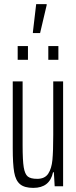

<svg xmlns="http://www.w3.org/2000/svg" viewBox="-20 -906 372 934"><path d="M42 -185V-510H90V-199Q90 -125 95.5 -92Q101 -59 115 -47.5Q129 -36 161 -36Q198 -36 214.5 -61Q231 -86 235 -128Q239 -170 239 -250V-510H287V0H246L242 -68H238Q222 8 142 8Q99 8 77.5 -10Q56 -28 49 -68Q42 -108 42 -185ZM66 -615V-682H116V-615ZM215 -615V-682H264V-615ZM140 -745V-750L156 -886H207V-881L175 -745Z"/></svg>

Font: Saira Ultra Condensed Light
Style: Regular
Weight: 300
Width: 1
Designer: Hector Gatti with collaboration of the Omnibus-Type team
Foundry: Omnibus-Type
Version: Version 1.001; ttfautohint (v1.8)